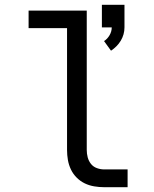

<svg xmlns="http://www.w3.org/2000/svg" viewBox="-20 -779 640 799"><path d="M442 -568 413 -608Q427 -617 436 -632.5Q445 -648 445 -665H404V-759H498V-665Q498 -650 494 -636Q490 -622 482.5 -609.5Q475 -597 464.5 -586.5Q454 -576 442 -568ZM413 0Q393 0 372 -3.5Q351 -7 332.5 -16Q314 -25 299 -40Q284 -55 275 -74Q266 -93 262.5 -113.5Q259 -134 259 -155V-662H99V-735H341V-155Q341 -139 345 -124Q349 -109 358.5 -97Q368 -85 383 -79.5Q398 -74 413 -74H511V0Z"/></svg>

Font: Iosevka SS04 Extended
Style: Regular
Weight: 400
Width: 7
Monospace: yes
Designer: Belleve Invis
Foundry: Belleve Invis
Version: Version 19.0.0; ttfautohint (v1.8.4)